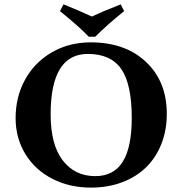

<svg xmlns="http://www.w3.org/2000/svg" viewBox="-20 -853 839 883"><path d="M383.8 -605C454.4 -605 505.8 -581.8 537.8 -535.4C569.9 -489 585.9 -413.9 585.9 -310.1C585.9 -220.2 572.1 -153.2 544.4 -109.1C516.8 -65 474.6 -43 418 -43C355.5 -43 305.7 -67.1 268.6 -115.2C231.4 -163.4 212.9 -234 212.9 -327.1C212.9 -512.4 269.9 -605 383.8 -605ZM747.1 -329.1C747.1 -428.4 715.3 -508.1 651.6 -568.1C588 -628.2 503.1 -658.2 397 -658.2C330.6 -658.2 270.9 -642.8 218 -612.1C165.1 -581.3 124.2 -539.5 95.2 -486.6C66.2 -433.7 51.8 -374.8 51.8 -310.1C51.8 -248.5 66.7 -193.4 96.7 -144.5C126.6 -95.7 168 -57.8 220.7 -30.8C273.4 -3.7 332.5 9.8 397.9 9.8C450.7 9.8 498.9 1.5 542.5 -15.1C586.1 -31.7 622.9 -54.9 652.8 -84.5C682.8 -114.1 706 -149.8 722.4 -191.7C738.9 -233.5 747.1 -279.3 747.1 -329.1ZM255.9 -801.8 282.2 -780.3 311.5 -755.4 336.9 -733.4C347 -724.3 356.1 -715.8 364.3 -708L388.2 -684.1H418C455.1 -721.2 499.3 -760.4 550.8 -801.8L535.2 -833C479.5 -811.2 435.4 -792.5 402.8 -776.9C359.9 -796.7 316.2 -815.4 272 -833Z"/></svg>

Font: Linux Biolinum G
Style: Bold
Weight: 700
Designer: Philipp H. Poll
Foundry: Philipp H. Poll
Version: Version 1.1.0